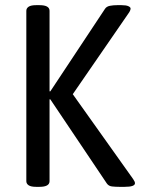

<svg xmlns="http://www.w3.org/2000/svg" viewBox="-20 -722 550 744"><path d="M496 -28Q500 -22 501.5 -18.5Q503 -15 503 -12Q503 2 463 2H442Q427 2 414 0.5Q401 -1 394 -11L175 -337H172V-20Q172 2 133 2H120Q100 2 91 -4Q82 -10 82 -20V-680Q82 -690 91 -696Q100 -702 120 -702H133Q172 -702 172 -680V-368H175L387 -688Q393 -697 406 -699.5Q419 -702 434 -702H451Q469 -702 477.5 -698Q486 -694 486 -689Q486 -681 477 -669L262 -357Z"/></svg>

Font: Asap Condensed VF Beta
Style: Regular
Weight: 400
Designer: Pablo Cosgaya
Foundry: Omnibus-Type
Version: Version 1.008